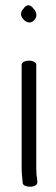

<svg xmlns="http://www.w3.org/2000/svg" viewBox="-20 -703 211 722"><path d="M61.4 -460V-70C61.4 -61.3 61.9 -52.4 62.7 -43.2L65.5 -13.5L65.6 -13C68.7 -3.1 86 0.3 98.6 -1C110.1 -2.4 122.6 -8.4 120.3 -20.8L119.3 -31.3L119.2 -31.9C117.5 -40 116.4 -52.9 116.4 -70V-460C116.4 -468.2 104 -475 88.9 -475C73.9 -475 61.4 -468.2 61.4 -460ZM67.8 -669.7C57.6 -659.6 55.2 -644.4 66.5 -632.3C76.1 -619.2 94.2 -611.8 108.3 -626.8C122.4 -640.9 116.8 -659.8 106.9 -669.2C97.7 -683.7 80.6 -691.1 67.8 -669.7Z"/></svg>

Font: MewTooHand
Style: BdWide
Weight: 400
Designer: Mew Too, Robert Jablonski
Version: Version 0.77